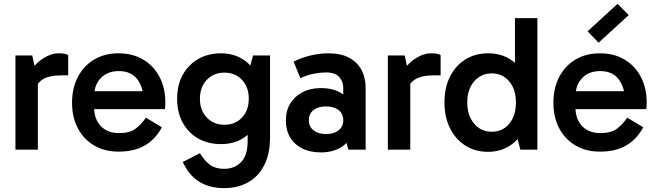

<svg xmlns="http://www.w3.org/2000/svg" viewBox="-20 -775 3395 994"><path d="M147 -488 176 -355V0H60V-488ZM155 -300 131 -311V-398L140 -410Q150 -427 172 -448Q194 -469 223.5 -484Q253 -499 284 -499Q299 -499 312.5 -497Q326 -495 333 -490V-385H301Q235 -385 202 -364.5Q169 -344 155 -300Z M594 10Q522 10 468 -21.5Q414 -53 383.5 -110Q353 -167 353 -243Q353 -320 383.5 -377.5Q414 -435 468 -467Q522 -499 594 -499Q667 -499 721.5 -466.5Q776 -434 806 -376.5Q836 -319 836 -244Q836 -235 835.5 -226Q835 -217 834 -210H455V-303H748L724 -250Q724 -319 692 -363Q660 -407 595 -407Q536 -407 501.5 -370.5Q467 -334 467 -274V-221Q467 -159 501.5 -122.5Q536 -86 597 -86Q652 -86 682.5 -109Q713 -132 735 -166L818 -116Q785 -54 730 -22Q675 10 594 10Z M1139 199Q1098 199 1059.5 187.5Q1021 176 989 149.5Q957 123 934 79L926 64L1015 18Q1040 59 1068 79Q1096 99 1140 99Q1195 99 1228.5 64Q1262 29 1262 -43V-157H1272V-382H1262L1290 -488H1378V-64Q1378 22 1347.5 81Q1317 140 1263.5 169.5Q1210 199 1139 199ZM1124 -29Q1057 -29 1006 -58Q955 -87 926 -140Q897 -193 897 -263Q897 -334 925.5 -386.5Q954 -439 1005.5 -469Q1057 -499 1124 -499Q1187 -499 1235 -469.5Q1283 -440 1309.5 -387Q1336 -334 1336 -263Q1336 -192 1309.5 -139Q1283 -86 1235.5 -57.5Q1188 -29 1124 -29ZM1142 -129Q1198 -129 1233 -166.5Q1268 -204 1268 -264Q1268 -324 1233 -361.5Q1198 -399 1142 -399Q1086 -399 1050.5 -361.5Q1015 -324 1015 -263Q1015 -204 1050.5 -166.5Q1086 -129 1142 -129Z M1641 14Q1585 14 1544.5 -6.5Q1504 -27 1482 -64Q1460 -101 1460 -152Q1460 -202 1482.5 -239Q1505 -276 1546 -297.5Q1587 -319 1641 -319Q1712 -319 1755.5 -287Q1799 -255 1815 -197L1757 -201V-322Q1757 -352 1736.5 -376Q1716 -400 1667 -400Q1639 -400 1605 -393.5Q1571 -387 1535 -370L1500 -456Q1542 -477 1588.5 -488Q1635 -499 1681 -499Q1746 -499 1788.5 -475.5Q1831 -452 1852 -412Q1873 -372 1873 -320V0H1784L1758 -91L1815 -108Q1798 -48 1752.5 -17Q1707 14 1641 14ZM1668 -81Q1708 -81 1732.5 -100Q1757 -119 1757 -152Q1757 -187 1732.5 -205.5Q1708 -224 1668 -224Q1628 -224 1603.5 -205.5Q1579 -187 1579 -152Q1579 -119 1603.5 -100Q1628 -81 1668 -81Z M2075 -488 2104 -355V0H1988V-488ZM2083 -300 2059 -311V-398L2068 -410Q2078 -427 2100 -448Q2122 -469 2151.5 -484Q2181 -499 2212 -499Q2227 -499 2240.5 -497Q2254 -495 2261 -490V-385H2229Q2163 -385 2130 -364.5Q2097 -344 2083 -300Z M2506 11Q2440 11 2389 -21.5Q2338 -54 2309.5 -111.5Q2281 -169 2281 -245Q2281 -321 2309.5 -378Q2338 -435 2389 -467Q2440 -499 2507 -499Q2572 -499 2620.5 -468.5Q2669 -438 2696 -380.5Q2723 -323 2723 -245Q2723 -168 2696 -110.5Q2669 -53 2620 -21Q2571 11 2506 11ZM2526 -93Q2582 -93 2616.5 -134.5Q2651 -176 2651 -244Q2651 -312 2616.5 -353.5Q2582 -395 2526 -395Q2470 -395 2434.5 -353.5Q2399 -312 2399 -245Q2399 -177 2434.5 -135Q2470 -93 2526 -93ZM2674 0 2646 -107H2655V-368H2646V-681H2762V0Z M3086 10Q3014 10 2960 -21.5Q2906 -53 2875.5 -110Q2845 -167 2845 -243Q2845 -320 2875.5 -377.5Q2906 -435 2960 -467Q3014 -499 3086 -499Q3159 -499 3213.5 -466.5Q3268 -434 3298 -376.5Q3328 -319 3328 -244Q3328 -235 3327.5 -226Q3327 -217 3326 -210H2947V-303H3240L3216 -250Q3216 -319 3184 -363Q3152 -407 3087 -407Q3028 -407 2993.5 -370.5Q2959 -334 2959 -274V-221Q2959 -159 2993.5 -122.5Q3028 -86 3089 -86Q3144 -86 3174.5 -109Q3205 -132 3227 -166L3310 -116Q3277 -54 3222 -22Q3167 10 3086 10ZM3079 -554 3022 -613 3177 -755 3235 -697Z"/></svg>

Font: Gabarito Medium
Style: Regular
Weight: 500
Designer: Leandro Assis / Alvaro Franca / Felipe Casaprima
Foundry: Naipe Foundry
Version: Version 1.000